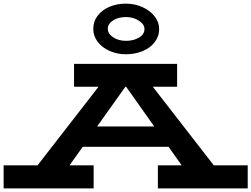

<svg xmlns="http://www.w3.org/2000/svg" viewBox="-30 -1038 1385 1058"><path d="M1335 -127V0H840V-127H971L899 -229H426L353 -127H486V0H-10V-127H177L513 -560H378V-686H946V-560H812L1148 -127ZM820 -341 665 -560H661L505 -341ZM484 -879Q484 -920 508 -951.5Q532 -983 573 -1000.5Q614 -1018 664 -1018Q712 -1018 754.5 -999Q797 -980 822 -948Q847 -916 847 -878Q847 -837 822 -805Q797 -773 755 -756Q713 -739 664 -739Q615 -739 573.5 -757.5Q532 -776 508 -808Q484 -840 484 -879ZM766 -878Q766 -904 735.5 -924Q705 -944 664 -944Q622 -944 593 -925.5Q564 -907 564 -879Q564 -852 593.5 -832.5Q623 -813 664 -813Q706 -813 736 -831Q766 -849 766 -878Z"/></svg>

Font: BioRhyme Expanded ExtraBold
Style: Regular
Weight: 800
Width: 7
Designer: Aoife Mooney
Foundry: Aoife Mooney Type
Version: Version 1.001